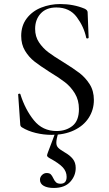

<svg xmlns="http://www.w3.org/2000/svg" viewBox="-20 -656 539 951"><path d="M294 -348Q344 -317 373.5 -294.5Q403 -272 424 -239Q445 -206 445 -161Q445 -112 419.5 -72.5Q394 -33 346.5 -10.5Q299 12 236 12Q196 12 157 2.5Q118 -7 89 -25Q84 -28 82 -32Q80 -36 80 -44L70 -187Q69 -191 74.5 -192Q80 -193 81 -189Q105 -113 148 -60Q191 -7 260 -7Q307 -7 339 -32.5Q371 -58 371 -116Q371 -160 351 -193Q331 -226 302 -248.5Q273 -271 225 -300Q178 -330 150.5 -351.5Q123 -373 104 -404.5Q85 -436 85 -478Q85 -529 112.5 -565Q140 -601 184.5 -618.5Q229 -636 278 -636Q344 -636 399 -613Q414 -606 414 -595L419 -470Q419 -466 413.5 -465.5Q408 -465 407 -469Q396 -523 360.5 -571Q325 -619 259 -619Q209 -619 181.5 -589Q154 -559 154 -513Q154 -475 173 -446.5Q192 -418 219 -397.5Q246 -377 294 -348ZM259 51Q259 66 268 75.5Q277 85 301 99Q326 113 340.5 131Q355 149 355 176Q355 215 327.5 245Q300 275 246 275Q215 275 196.5 264.5Q178 254 178 234Q178 221 188 211Q198 201 211 201Q225 201 231.5 207.5Q238 214 244 227Q250 240 257.5 247Q265 254 280 254Q310 254 310 220Q310 194 291.5 173.5Q273 153 225 127Q213 120 213 114Q213 110 218 97Q238 44 243 31L254 1L269 2Q259 33 259 51Z"/></svg>

Font: Cormorant SC Medium
Style: Regular
Weight: 500
Designer: Christian Thalmann (Catharsis Fonts)
Foundry: Catharsis Fonts
Version: Version 4.000